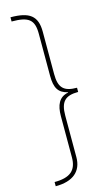

<svg xmlns="http://www.w3.org/2000/svg" viewBox="-154 -902 651 1146"><g transform="rotate(-15 172.0 -329.0)"><path d="M39 -851V-825C145 -825 177 -799 177 -712V-452C177 -377 198 -343 255 -330V-328C197 -317 177 -271 177 -203V51C177 132 135 167 39 167V193C147 193 203 144 203 57V-199C203 -285 233 -316 314 -316V-342C233 -342 203 -371 203 -456V-718C203 -816 156 -851 39 -851Z"/></g></svg>

Font: Noto Sans Tamil UI Thin
Style: Regular
Weight: 100
Designer: Jelle Bosma - Monotype Design Team
Foundry: Monotype Imaging Inc.
Version: Version 2.004